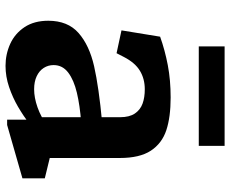

<svg xmlns="http://www.w3.org/2000/svg" viewBox="-86 -696 793 660"><g transform="rotate(90 310.0 -365.5)"><path d="M390.8 -83.9 382.4 -97V-382.1Q382.4 -414.3 369.7 -433.1Q356.9 -451.9 335.6 -459.6Q314.2 -467.3 286.2 -467.2Q250.4 -467.2 222.7 -450.4Q195 -433.7 175.1 -394.9L162.4 -370.2L83.9 -387.1L105.6 -519.9Q152 -536.5 203.4 -546.3Q254.8 -556.1 314.6 -556.1Q382.1 -556.1 427.2 -541.2Q472.3 -526.2 497.5 -488Q522.6 -449.8 522.6 -381.3V-118.3L500.5 -145.9L592.5 -123.5V-46.6L409.1 6H390.8ZM50.8 -135.4Q50.8 -202.5 92.9 -239.5Q135.1 -276.6 207.2 -293Q279.4 -309.3 400.2 -320.6L399.5 -248.5Q342 -244.1 298.4 -233.8Q254.8 -223.5 229 -204Q203.2 -184.4 203.2 -153.8Q203.2 -135.2 213 -119.8Q222.9 -104.4 241.6 -95.6Q260.2 -86.8 286.4 -86.8Q315.3 -86.8 348.3 -98.4Q381.3 -110 410.6 -131.7V-74.5L408 -72.5Q377.3 -49.5 346.2 -31.3Q315.2 -13.2 278.9 -0.8Q242.6 11.5 205.9 11.5Q165.8 11.5 130.3 -4.6Q94.9 -20.7 72.8 -53.8Q50.8 -87 50.8 -135.4ZM139 -741.6H481V-652.8H139Z"/></g></svg>

Font: Monaspace Xenon Var
Style: Regular
Weight: 400
Designer: Riley Cran and the Lettermatic Team
Version: Version 1.000 (Monaspace Xenon Var)